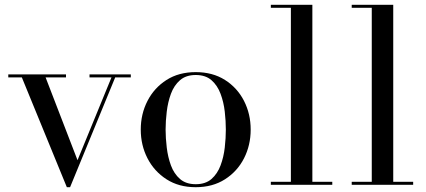

<svg xmlns="http://www.w3.org/2000/svg" viewBox="-20 -770 1776 800"><path d="M525 -460V-447.5H460L272 10H258.5L71 -447.5H14.5V-460H255V-447.5H170L303 -102.5L444.5 -447.5H353V-460Z M795.5 10Q725 10 673.8 -23Q622.5 -56 594.5 -110.5Q566.5 -165 566.5 -230Q566.5 -295 594.5 -349.5Q622.5 -404 673.8 -436.8Q725 -469.5 795.5 -469.5Q866 -469.5 917.5 -436.8Q969 -404 996.8 -349.5Q1024.5 -295 1024.5 -230Q1024.5 -165 996.8 -110.5Q969 -56 917.5 -23Q866 10 795.5 10ZM795.5 -2.5Q836.5 -2.5 861.2 -24.2Q886 -46 899 -80.8Q912 -115.5 916.5 -155.2Q921 -195 921 -230Q921 -265.5 916.5 -305Q912 -344.5 899 -379.2Q886 -414 861.2 -435.8Q836.5 -457.5 795.5 -457.5Q755 -457.5 730 -435.8Q705 -414 692.2 -379.2Q679.5 -344.5 674.8 -305Q670 -265.5 670 -230Q670 -195 674.8 -155.2Q679.5 -115.5 692.2 -80.8Q705 -46 730 -24.2Q755 -2.5 795.5 -2.5Z M1281.5 -750V-12.5H1364.5V0H1108.5V-12.5H1192V-737.5H1108.5V-750Z M1618.5 -750V-12.5H1701.5V0H1445.5V-12.5H1529V-737.5H1445.5V-750Z"/></svg>

Font: Bodoni Moda 18pt
Style: Regular
Weight: 400
Designer: Owen Earl
Foundry: indestructible type
Version: Version 2.005